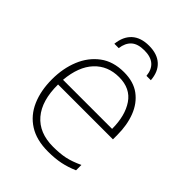

<svg xmlns="http://www.w3.org/2000/svg" viewBox="-207 -836 960 960"><g transform="rotate(45 272.5 -356.0)"><path d="M288 -540Q356 -540 399.5 -507.5Q443 -475 464.5 -419.5Q486 -364 486 -294V-263H98Q97 -148 149.5 -86.5Q202 -25 300 -25Q349 -25 384.5 -32.5Q420 -40 465 -61V-23Q426 -6 387.5 2Q349 10 299 10Q218 10 164.5 -24Q111 -58 84.5 -119Q58 -180 58 -260Q58 -337 84 -400.5Q110 -464 161 -502Q212 -540 288 -540ZM288 -505Q208 -505 158 -451.5Q108 -398 99 -297H446Q446 -390 407 -447.5Q368 -505 288 -505ZM283 -722Q341 -722 374 -692Q407 -662 411 -606H380Q372 -689 283 -689Q236 -689 212.5 -667.5Q189 -646 184 -606H153Q159 -662 192 -692Q225 -722 283 -722Z"/></g></svg>

Font: Noto Sans ExtraLight
Style: Regular
Weight: 200
Designer: Monotype Design Team
Foundry: Monotype Imaging Inc.
Version: Version 2.007